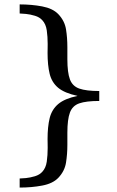

<svg xmlns="http://www.w3.org/2000/svg" viewBox="-20 -724 528 867"><path d="M428.2 -313V-268.1Q369.1 -268.1 338.1 -257.3Q307.1 -246.6 295.7 -215.6Q284.2 -184.6 284.2 -124.5V-69.8Q284.2 -28.3 278.1 10.3Q272 48.8 243.2 79.1Q218.3 105 170.4 114Q122.6 123 68.8 123V82Q77.6 82 97.2 80.1Q116.7 78.1 137.7 71.8Q158.7 65.4 170.9 51.8Q187 34.7 191.2 5.9Q195.3 -22.9 195.3 -55.7Q195.3 -65.9 195.1 -76.2Q194.8 -86.4 194.8 -96.2Q194.8 -151.9 204.3 -190.7Q213.9 -229.5 242.9 -254.2Q272 -278.8 330.1 -291Q271.5 -303.7 242.7 -327.6Q213.9 -351.6 204.3 -390.4Q194.8 -429.2 194.8 -484.9Q194.8 -494.6 195.1 -504.9Q195.3 -515.1 195.3 -525.4Q195.3 -558.1 191.2 -586.9Q187 -615.7 170.9 -632.8Q158.7 -646.5 137.7 -652.8Q116.7 -659.2 97.2 -661.1Q77.6 -663.1 68.8 -663.1V-704.1Q122.6 -704.1 170.4 -695.1Q218.3 -686 243.2 -660.2Q272 -629.9 278.1 -591.6Q284.2 -553.2 284.2 -511.2V-456.5Q284.2 -396.5 295.7 -365.7Q307.1 -335 338.1 -324Q369.1 -313 428.2 -313Z"/></svg>

Font: Abyssinica SIL
Style: Regular
Weight: 400
Designer: Victor Gaultney and Lorna Evans
Foundry: SIL International
Version: Version 2.100